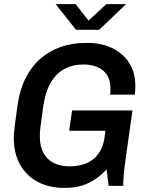

<svg xmlns="http://www.w3.org/2000/svg" viewBox="-20 -905 726 935"><path d="M291 10Q220 10 164.5 -19Q109 -48 78 -103Q47 -158 47 -236Q47 -257 53 -301.5Q59 -346 65 -389Q75 -464 103 -521Q131 -578 174.5 -617Q218 -656 274.5 -676Q331 -696 398 -696H408Q472 -696 524.5 -671.5Q577 -647 608 -600.5Q639 -554 639 -487Q639 -476 638.5 -465Q638 -454 636 -444H516Q517 -452 517.5 -459Q518 -466 518 -473Q518 -515 500.5 -541Q483 -567 453 -579Q423 -591 386 -591Q334 -591 293.5 -569Q253 -547 227 -502.5Q201 -458 191 -389Q186 -352 182.5 -327.5Q179 -303 177 -287Q175 -271 174.5 -260.5Q174 -250 174 -241Q174 -192 192 -159.5Q210 -127 242.5 -111Q275 -95 318 -95Q353 -95 382.5 -103.5Q412 -112 435 -130.5Q458 -149 472.5 -178.5Q487 -208 491 -250L493 -268H317L331 -367H625L592 -132Q586 -92 583 -59Q580 -26 580 0H509L499 -80Q460 -37 410.5 -13.5Q361 10 297 10ZM350 -760 251 -885H348L426 -786H391L498 -885H594L463 -760Z"/></svg>

Font: Chivo Medium
Style: Italic
Weight: 500
Italic angle: -8.05°
Designer: Hector Gatti
Foundry: Omnibus-Type
Version: Version 2.002